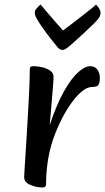

<svg xmlns="http://www.w3.org/2000/svg" viewBox="-20 -817 465 850"><path d="M168 13Q141 13 114 1.5Q87 -10 87 -33Q87 -41 89 -72Q91 -103 94 -149Q97 -195 100 -247.5Q103 -300 106 -351Q109 -402 110.5 -444Q112 -486 112 -510Q112 -517 115 -520.5Q118 -524 128 -524Q147 -524 167.5 -519Q188 -514 202.5 -504Q217 -494 217 -478Q217 -465 214.5 -434Q212 -403 209 -367Q206 -331 203.5 -302Q201 -273 200 -263Q231 -356 264 -414Q297 -472 327 -498Q357 -524 378 -524Q400 -524 411 -509Q422 -494 422 -471Q422 -453 416.5 -442.5Q411 -432 388 -432Q365 -432 339.5 -410Q314 -388 289 -351Q264 -314 243 -269Q222 -224 208 -178Q195 -132 189.5 -88.5Q184 -45 184 -1Q184 13 168 13ZM257 -596Q248 -596 238 -604Q222 -623 203 -647.5Q184 -672 167.5 -695.5Q151 -719 143 -734Q134 -749 134 -762Q134 -771 143 -781Q152 -791 160 -797Q162 -794 173 -781Q184 -768 199.5 -750Q215 -732 231 -713.5Q247 -695 259 -682Q278 -696 302 -714.5Q326 -733 348.5 -750.5Q371 -768 387 -781Q403 -794 405 -797Q412 -790 418.5 -780Q425 -770 425 -760Q425 -748 418 -738Q413 -730 394.5 -711.5Q376 -693 352 -671Q328 -649 307 -630Q286 -611 276 -604Q265 -596 257 -596Z"/></svg>

Font: BriemHand
Style: Regular
Weight: 400
Designer: Gunnlaugur SE Briem, Eben Sorkin
Foundry: Sorkin Type
Version: Version 1.001; ttfautohint (v1.8.4.7-5d5b)